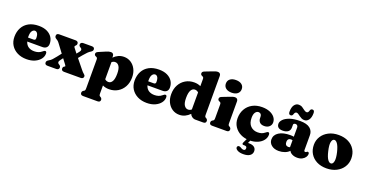

<svg xmlns="http://www.w3.org/2000/svg" viewBox="-38 -1638 5266 2755"><g transform="rotate(20 2595.0 -261.0)"><path d="M535.5 -307.5Q535.5 -269.5 513.5 -248.8Q491.5 -228 452 -228H221Q236 -178 272.2 -154.2Q308.5 -130.5 361 -130.5Q392.5 -130.5 421 -139.2Q449.5 -148 474.5 -169Q488.5 -181 496.2 -185.2Q504 -189.5 511.5 -189.5Q533.5 -188.5 533.5 -156Q533.5 -111.5 503.8 -72.8Q474 -34 420.5 -10Q367 14 295 14Q215.5 14 154.5 -16.8Q93.5 -47.5 59 -102.2Q24.5 -157 24.5 -230.5Q24.5 -309 56.8 -369.2Q89 -429.5 151.2 -463.2Q213.5 -497 303 -497Q378 -497 429.8 -471.8Q481.5 -446.5 508.5 -403.8Q535.5 -361 535.5 -307.5ZM211.5 -301.5Q211.5 -293.5 212 -285.5H296Q326.5 -285.5 326.5 -315Q326.5 -367 311 -389.5Q295.5 -412 273.5 -412Q248 -412 229.8 -385.8Q211.5 -359.5 211.5 -301.5Z M892.5 -373 943.5 -307 975 -346Q991.5 -366.5 989.8 -381.8Q988 -397 973 -406L965 -410.5Q942.5 -424 942.5 -445.5Q942.5 -462.5 953.8 -472.2Q965 -482 984.5 -482H1116Q1157.5 -482 1157.5 -445.5Q1157.5 -423 1129.5 -405.5Q1106.5 -392.5 1086 -372Q1065.5 -351.5 1031.5 -311.5L985.5 -255.5L1098.5 -116Q1113.5 -97 1121.5 -89Q1129.5 -81 1138.5 -73.5Q1148.5 -64.5 1155.5 -56.8Q1162.5 -49 1162.5 -37Q1162.5 -19.5 1151.2 -9.8Q1140 0 1120.5 0H866.5Q824 0 824 -37Q824 -60 840.5 -70L848 -74Q856.5 -79 855.5 -84.5Q854.5 -90 845.5 -102L787 -179.5L764 -149Q741 -120.5 741.2 -104.2Q741.5 -88 755.5 -79.5L767.5 -72Q788.5 -59 788.5 -37Q788.5 -20 777.2 -10.2Q766 -0.5 746.5 -0.5H613Q571 -0.5 571 -37Q571 -49.5 578.2 -59.8Q585.5 -70 606 -82Q630 -94 649.8 -116Q669.5 -138 697 -172L745.5 -234L648 -364.5Q634.5 -382 622.5 -391.2Q610.5 -400.5 599.5 -406.5Q575.5 -419.5 575.5 -445Q575.5 -482 617.5 -482H867.5Q886.5 -482 898 -472.2Q909.5 -462.5 909.5 -445.5Q909.5 -433.5 905.2 -425.5Q901 -417.5 894 -411L887.5 -405.5Q875.5 -394 892.5 -373Z M1447.5 -452V-428.5Q1480.5 -461.5 1519.2 -479.2Q1558 -497 1603.5 -497Q1663 -497 1710 -466.5Q1757 -436 1784.2 -382.2Q1811.5 -328.5 1811.5 -258Q1811.5 -176.5 1778 -115.2Q1744.5 -54 1686.5 -20Q1628.5 14 1555.5 14Q1500 14 1457.5 -7.5V109.5Q1457.5 132.5 1460.8 141.2Q1464 150 1471.5 154.5L1480.5 159.5Q1503.5 173 1503.5 196.5Q1503.5 233 1461 233H1242Q1199.5 233 1199.5 196.5Q1199.5 173 1223 159.5L1232 154.5Q1239 150 1242.2 141.2Q1245.5 132.5 1245.5 109.5V-322.5Q1245.5 -342 1240.8 -349.2Q1236 -356.5 1227 -360.5L1218 -364.5Q1195.5 -374.5 1195.5 -396.5Q1195.5 -410.5 1203.5 -419Q1211.5 -427.5 1231 -436L1329.5 -478Q1354 -488.5 1370.5 -492.8Q1387 -497 1403 -497Q1424.5 -497 1436 -484.2Q1447.5 -471.5 1447.5 -452ZM1510 -383Q1480.5 -383.5 1457.5 -363V-102.5Q1470.5 -90.5 1484.2 -85.5Q1498 -80.5 1513 -80.5Q1548.5 -80.5 1570.5 -117.8Q1592.5 -155 1592.5 -235.5Q1592.5 -313.5 1568.8 -348.5Q1545 -383.5 1510 -383Z M2371 -307.5Q2371 -269.5 2349 -248.8Q2327 -228 2287.5 -228H2056.5Q2071.5 -178 2107.8 -154.2Q2144 -130.5 2196.5 -130.5Q2228 -130.5 2256.5 -139.2Q2285 -148 2310 -169Q2324 -181 2331.8 -185.2Q2339.5 -189.5 2347 -189.5Q2369 -188.5 2369 -156Q2369 -111.5 2339.2 -72.8Q2309.5 -34 2256 -10Q2202.5 14 2130.5 14Q2051 14 1990 -16.8Q1929 -47.5 1894.5 -102.2Q1860 -157 1860 -230.5Q1860 -309 1892.2 -369.2Q1924.5 -429.5 1986.8 -463.2Q2049 -497 2138.5 -497Q2213.5 -497 2265.2 -471.8Q2317 -446.5 2344 -403.8Q2371 -361 2371 -307.5ZM2047 -301.5Q2047 -293.5 2047.5 -285.5H2131.5Q2162 -285.5 2162 -315Q2162 -367 2146.5 -389.5Q2131 -412 2109 -412Q2083.5 -412 2065.2 -385.8Q2047 -359.5 2047 -301.5Z M2420 -225Q2420 -306.5 2453.5 -367.8Q2487 -429 2545 -463Q2603 -497 2676 -497Q2731.5 -497 2774 -475.5V-580.5Q2774 -600 2769.2 -607.2Q2764.5 -614.5 2755.5 -618.5L2746.5 -622.5Q2724 -632.5 2724 -654.5Q2724 -668.5 2732 -677.5Q2740 -686.5 2759.5 -694L2868 -736Q2893.5 -746 2909.5 -750.5Q2925.5 -755 2942.5 -755Q2963 -755 2974.5 -742.2Q2986 -729.5 2986 -710V-123.5Q2986 -100.5 2989.2 -91.8Q2992.5 -83 3000 -78.5L3009 -73.5Q3032 -60 3032 -36.5Q3032 0 2989.5 0H2871Q2842.5 0 2819.2 -16.5Q2796 -33 2787 -57.5Q2753.5 -23.5 2714 -4.8Q2674.5 14 2628 14Q2568.5 14 2521.5 -16.5Q2474.5 -47 2447.2 -100.8Q2420 -154.5 2420 -225ZM2639 -248Q2639 -170 2662.8 -135Q2686.5 -100 2722 -100Q2751 -100 2774 -120V-380.5Q2761 -392.5 2747.2 -397.8Q2733.5 -403 2719 -403Q2683 -403 2661 -365.5Q2639 -328 2639 -248Z M3226 -541Q3170 -541 3137.5 -567Q3105 -593 3105 -638Q3105 -682.5 3137.5 -708Q3170 -733.5 3226 -733.5Q3282 -733.5 3314.5 -708Q3347 -682.5 3347 -638Q3347 -593 3314.5 -567Q3282 -541 3226 -541ZM3343 -452V-123.5Q3343 -100.5 3346.2 -91.8Q3349.5 -83 3357 -78.5L3366 -73.5Q3389 -60 3389 -36.5Q3389 0 3346.5 0H3127.5Q3085 0 3085 -36.5Q3085 -60 3108.5 -73.5L3117.5 -78.5Q3124.5 -83 3127.8 -91.8Q3131 -100.5 3131 -123.5V-322.5Q3131 -342 3126.2 -349.2Q3121.5 -356.5 3112.5 -360.5L3103.5 -364.5Q3081 -374.5 3081 -396.5Q3081 -410.5 3089 -419.5Q3097 -428.5 3116.5 -436L3225 -478Q3251.5 -488 3267.2 -492.5Q3283 -497 3298.5 -497Q3320 -497 3331.5 -484.2Q3343 -471.5 3343 -452Z M3934.5 -342.5Q3934.5 -304 3905.8 -277.8Q3877 -251.5 3829 -251.5Q3782.5 -251.5 3759.2 -276.2Q3736 -301 3736 -339.5V-355.5Q3736 -382 3722.5 -397Q3709 -412 3687 -412Q3660.5 -412 3640.2 -384.8Q3620 -357.5 3620 -301.5Q3620 -218 3663 -176Q3706 -134 3770.5 -134Q3803 -134 3828.2 -141.5Q3853.5 -149 3878.5 -169Q3893.5 -181 3901 -185.2Q3908.5 -189.5 3915.5 -189.5Q3937.5 -188.5 3937.5 -155Q3937.5 -110.5 3907.8 -71.8Q3878 -33 3825 -9.5Q3772 14 3702 14Q3625.5 14 3564.8 -16.2Q3504 -46.5 3468.5 -100.8Q3433 -155 3433 -227.5Q3433 -305 3467.2 -366Q3501.5 -427 3564.2 -462Q3627 -497 3712.5 -497Q3781 -497 3830.8 -476.2Q3880.5 -455.5 3907.5 -420.5Q3934.5 -385.5 3934.5 -342.5ZM3668 -8.5H3725L3695 56Q3702.5 55.5 3711 55.5Q3763.5 55.5 3791.5 77Q3819.5 98.5 3819.5 138Q3819.5 180.5 3784.8 205.5Q3750 230.5 3684.5 230.5Q3629.5 230.5 3597.5 213Q3565.5 195.5 3564 173Q3563.5 160 3571.2 151.8Q3579 143.5 3591 143.5Q3600 143 3607.2 146.5Q3614.5 150 3623 154.5Q3644 170.5 3666 170.5Q3697 170.5 3697 136.5Q3697 106 3660 106H3645.5Q3630.5 106 3626.5 97.2Q3622.5 88.5 3629 74.5Z M3993 -107.5Q3993 -176.5 4056.2 -217Q4119.5 -257.5 4228.5 -257.5Q4259 -257.5 4282.5 -253V-392Q4282.5 -410.5 4272.2 -422.2Q4262 -434 4244.5 -434Q4231.5 -434 4221.8 -427.8Q4212 -421.5 4212 -411V-368Q4212 -326 4183.2 -303Q4154.5 -280 4101 -280Q4055.5 -280 4033.2 -299.2Q4011 -318.5 4011 -353Q4011 -386 4042 -419Q4073 -452 4135.5 -474Q4198 -496 4293 -496Q4393.5 -496 4442.8 -457.2Q4492 -418.5 4492 -351.5V-124Q4492 -115.5 4496.5 -109.2Q4501 -103 4511.5 -103Q4518.5 -103 4523 -106Q4527.5 -109 4531 -112Q4534 -114.5 4537.2 -116.5Q4540.5 -118.5 4545 -118.5Q4556 -118.5 4561.5 -110.5Q4567 -102.5 4567 -91.5Q4567 -67.5 4551 -43.2Q4535 -19 4504.2 -2.5Q4473.5 14 4429.5 14Q4384.5 14 4351.5 -2.8Q4318.5 -19.5 4306.5 -46.5Q4280.5 -17.5 4237.5 -1.8Q4194.5 14 4147 14Q4077 14 4035 -20.8Q3993 -55.5 3993 -107.5ZM4206.5 -147Q4206.5 -118.5 4220.2 -103.2Q4234 -88 4257 -88Q4270 -88 4282.5 -93V-199Q4271 -203 4256.5 -203Q4233.5 -203 4220 -188Q4206.5 -173 4206.5 -147ZM4340 -528Q4317 -528 4297.5 -537.5Q4278 -547 4261.5 -559.5Q4245 -572 4230.5 -581.8Q4216 -591.5 4202.5 -591.5Q4177 -591.5 4165 -547.5Q4156 -526 4133 -526Q4101.5 -526 4101.5 -570Q4101.5 -638.5 4127.8 -674Q4154 -709.5 4195 -709.5Q4226 -709.5 4250.2 -693.5Q4274.5 -677.5 4294.5 -661.8Q4314.5 -646 4332.5 -646Q4347.5 -646 4355.8 -656.8Q4364 -667.5 4370 -690Q4379 -711.5 4402 -711.5Q4433.5 -711.5 4433.5 -667.5Q4433.5 -599 4407 -563.5Q4380.5 -528 4340 -528Z M4882.5 -497Q4968 -497 5031.5 -464.5Q5095 -432 5130 -374Q5165 -316 5165 -239.5Q5165 -168 5128.2 -110.5Q5091.5 -53 5026 -19.5Q4960.5 14 4874.5 14Q4789.5 14 4726 -18.5Q4662.5 -51 4627.2 -109.5Q4592 -168 4592 -245Q4592 -315.5 4628.8 -372.8Q4665.5 -430 4730.8 -463.5Q4796 -497 4882.5 -497ZM4919.5 -75.5Q4945.5 -82 4953.2 -127Q4961 -172 4941 -257Q4920.5 -341.5 4893.5 -378.5Q4866.5 -415.5 4839 -408.5Q4813.5 -402 4805.2 -358Q4797 -314 4817.5 -227Q4837 -142 4864.2 -105.2Q4891.5 -68.5 4919.5 -75.5Z"/></g></svg>

Font: Fraunces 9pt S050 Black
Style: Regular
Weight: 900
Version: Version 1.000; ttfautohint (v1.8.3)